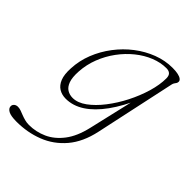

<svg xmlns="http://www.w3.org/2000/svg" viewBox="-244 -562 916 916"><g transform="rotate(45 214.0 -104.0)"><path d="M343 8Q324.5 94 278.8 147.8Q233 201.5 169.2 226.2Q105.5 251 32.5 251Q-6 251 -22.8 241.8Q-39.5 232.5 -39.5 218Q-39.5 208.5 -32 202Q-24.5 195.5 -12.5 195.5Q-2.5 195.5 8 199.2Q18.5 203 30.5 207.8Q42.5 212.5 56.2 216.2Q70 220 85.5 220Q132.5 220 175.8 200.5Q219 181 252.2 137.8Q285.5 94.5 302 23L365.5 -250L374 -242.5Q339.5 -162.5 299 -106.5Q258.5 -50.5 213.8 -21.5Q169 7.5 121 7.5Q94.5 7.5 74.5 -4.8Q54.5 -17 44 -43.2Q33.5 -69.5 36 -112.5Q38.5 -166.5 58.5 -217Q78.5 -267.5 111.8 -311.2Q145 -355 187.8 -387.8Q230.5 -420.5 279 -439Q327.5 -457.5 377.5 -457.5Q399.5 -457.5 414.5 -454.2Q429.5 -451 437.2 -445Q445 -439 445 -431.5Q445 -424.5 442 -420Q439 -415.5 435.5 -410.5Q432 -405.5 430.5 -398.5ZM73 -128Q70.5 -86.5 79.2 -62.5Q88 -38.5 104.5 -28.5Q121 -18.5 141.5 -18.5Q175 -18.5 210 -44Q245 -69.5 277.5 -111.5Q310 -153.5 335.8 -204Q361.5 -254.5 376.8 -306Q392 -357.5 392 -400.5Q392 -419 383.2 -427.2Q374.5 -435.5 357.5 -435.5Q319.5 -435.5 280 -419.8Q240.5 -404 204.5 -375Q168.5 -346 140 -307.2Q111.5 -268.5 93.8 -223Q76 -177.5 73 -128Z"/></g></svg>

Font: Fraunces Thin
Style: Italic
Weight: 250
Italic angle: -16°
Version: Version 1.000;[b76b70a41]